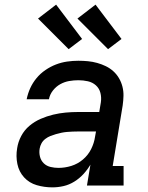

<svg xmlns="http://www.w3.org/2000/svg" viewBox="-20 -800 640 828"><path d="M206 8Q171 8 138.5 -1.5Q106 -11 84 -35Q62 -59 55 -92.5Q48 -126 54 -161Q58 -188 71.5 -213.5Q85 -239 107 -257.5Q129 -276 155.5 -287.5Q182 -299 209 -305.5Q236 -312 263 -314.5Q290 -317 317 -317H408L415 -359Q418 -380 413 -399.5Q408 -419 393.5 -432Q379 -445 359 -449.5Q339 -454 318 -454Q298 -454 278 -450.5Q258 -447 240 -437Q222 -427 208.5 -410Q195 -393 191 -372H95Q100 -397 110.5 -420Q121 -443 137.5 -463Q154 -483 176 -498Q198 -513 221.5 -522Q245 -531 269.5 -534.5Q294 -538 318 -538Q339 -538 359.5 -536Q380 -534 399.5 -528.5Q419 -523 436.5 -514.5Q454 -506 468.5 -493Q483 -480 493 -463Q503 -446 508 -426.5Q513 -407 512.5 -386.5Q512 -366 509 -345L466 -84H513V0H355L370 -90Q357 -68 339.5 -49Q322 -30 300 -16.5Q278 -3 254 2.5Q230 8 206 8ZM232 -76Q260 -76 287.5 -84.5Q315 -93 337.5 -112Q360 -131 373 -157Q386 -183 390 -211L394 -233H317Q305 -233 293 -232.5Q281 -232 269 -231Q257 -230 245 -227.5Q233 -225 221 -221.5Q209 -218 197.5 -213.5Q186 -209 175.5 -201Q165 -193 159 -182Q153 -171 151 -159Q148 -141 152.5 -124Q157 -107 169 -95.5Q181 -84 198 -80Q215 -76 232 -76ZM446 -588 314 -720 392 -780 504 -632ZM276 -588 144 -720 222 -780 334 -632Z"/></svg>

Font: Iosevka Curly Slab MdExObl
Style: Regular
Weight: 500
Width: 7
Italic angle: -9°
Monospace: yes
Designer: Belleve Invis
Foundry: Belleve Invis
Version: Version 11.1.0; ttfautohint (v1.8.3)